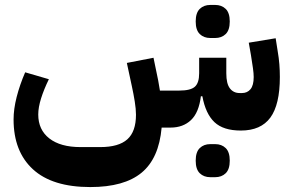

<svg xmlns="http://www.w3.org/2000/svg" viewBox="-20 -517 1184 778"><path d="M956 12Q885 12 849 -22Q813 -56 800 -127H794Q786 -61 754 -30.5Q722 0 671 0H635Q624 125 553.5 183Q483 241 346 241Q192 241 113.5 169Q35 97 35 -33Q35 -75 47.5 -124Q60 -173 82 -224L178 -196Q158 -155 146.5 -118.5Q135 -82 135 -53Q135 9 180 44Q225 79 306 79H386Q461 79 496 47.5Q531 16 531 -52Q531 -75 526 -106Q521 -137 514 -169L494 -262L602 -283L621 -191L628 -150H707Q752 -150 769.5 -165.5Q787 -181 787 -220V-283H897V-220Q897 -178 911.5 -159Q926 -140 951 -140H961Q982 -140 995 -155.5Q1008 -171 1008 -205Q1008 -219 1005 -240.5Q1002 -262 997 -293L988 -344L1097 -362L1105 -311Q1110 -282 1112 -256.5Q1114 -231 1114 -205Q1114 -93 1075.5 -40.5Q1037 12 956 12ZM832 201Q806 201 789.5 185Q773 169 773 134Q773 99 789.5 83Q806 67 832 67H852Q878 67 894.5 83Q911 99 911 134Q911 169 894.5 185Q878 201 852 201ZM832 -363Q806 -363 789.5 -379Q773 -395 773 -430Q773 -465 789.5 -481Q806 -497 832 -497H852Q878 -497 894.5 -481Q911 -465 911 -430Q911 -395 894.5 -379Q878 -363 852 -363Z"/></svg>

Font: IBM Plex Arabic
Style: Bold
Weight: 700
Designer: Mike Abbink, Paul van der Laan, Pieter van Rosmalen, Wael Morcos, Khajak Apelian
Foundry: Bold Monday
Version: Version 1.0